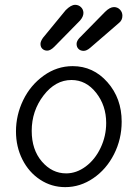

<svg xmlns="http://www.w3.org/2000/svg" viewBox="-20 -766 569 792"><path d="M174.8 -557.1Q163.1 -557.1 155 -564.5Q147 -571.8 147 -585Q147 -595.2 157.2 -609.9L251 -724.1Q272.9 -746.1 290 -746.1Q303.7 -746.1 313.7 -736.8Q323.7 -727.5 324.2 -712.9Q324.2 -697.3 310.1 -681.2L204.1 -573.2Q188 -557.1 174.8 -557.1ZM325.2 -556.2Q312 -556.2 304 -564Q295.9 -571.8 295.9 -585Q295.9 -596.2 307.1 -608.9L413.1 -716.8Q433.1 -736.8 450.2 -736.8Q464.8 -736.8 474.9 -726.3Q484.9 -715.8 484.9 -701.2Q484.9 -682.1 470.2 -670.9L352.1 -568.8Q337.4 -556.2 325.2 -556.2ZM249 5.9Q192.4 5.9 145.8 -24.7Q99.1 -55.2 72.5 -107.9Q45.9 -160.6 45.9 -224.1Q45.9 -291.5 75.7 -353Q105.5 -414.6 160.2 -453.9Q214.8 -493.2 279.8 -493.2Q364.7 -493.2 423.3 -426.8Q481.9 -360.4 481.9 -264.2Q481.9 -191.9 450.2 -129.6Q418.5 -67.4 364.7 -30.8Q311 5.9 249 5.9ZM252.9 -50.8Q295.4 -50.8 333.7 -79.3Q372.1 -107.9 395 -156.2Q418 -204.6 418 -258.8Q418 -330.6 376.5 -383.3Q335 -436 274.9 -436Q208.5 -436 159.7 -372.3Q110.8 -308.6 110.8 -226.1Q110.8 -148.4 152.8 -99.6Q194.8 -50.8 252.9 -50.8Z"/></svg>

Font: Comic Neue
Style: Regular
Weight: 400
Designer: Craig Rozynski
Foundry: Craig Rozynski
Version: Version 2.003;hotconv 1.0.109;makeotfexe 2.5.65596